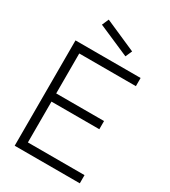

<svg xmlns="http://www.w3.org/2000/svg" viewBox="-229 -1074 1047 1184"><g transform="rotate(30 294.5 -482.0)"><path d="M409.4 -865.6 186.5 -963.5 165.6 -915.6 388.5 -818.8ZM536.5 -691.7V-750H72.9V0H536.5V-58.3H133.3V-349H474V-407.3H133.3V-691.7Z"/></g></svg>

Font: Manrope3 Light
Style: Regular
Weight: 300
Designer: Mikhail Sharanda
Foundry: Mikhail Sharanda
Version: Version 3.000;PS 003.000;hotconv 1.0.88;makeotf.lib2.5.64775